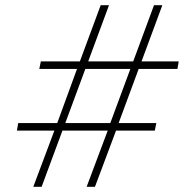

<svg xmlns="http://www.w3.org/2000/svg" viewBox="-20 -718 743 738"><path d="M313 0 394 -216H220L140 0H108L189 -216H45L50 -245H200L276 -453H131L137 -482H287L367 -698H399L319 -482H492L572 -698H604L524 -482H667L662 -453H513L436 -245H581L575 -216H426L345 0ZM231 -245H404L481 -453H308Z"/></svg>

Font: IBM Plex Sans ExtraLight
Style: Italic
Weight: 250
Italic angle: -11.31°
Designer: Mike Abbink, Paul van der Laan, Pieter van Rosmalen
Foundry: Bold Monday
Version: Version 3.201